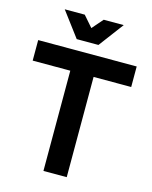

<svg xmlns="http://www.w3.org/2000/svg" viewBox="-132 -990 851 1075"><g transform="rotate(15 294.0 -452.5)"><path d="M341 -761H215L107 -905H223L278 -842L333 -905H449ZM8 -700H579V-581H361V0H226V-581H8Z"/></g></svg>

Font: Montserrat arm Medium
Style: Regular
Weight: 500
Designer: Julieta Ulanovsky
Foundry: Julieta Ulanovsky
Version: Version 6.000;PS 006.000;hotconv 1.0.88;makeotf.lib2.5.64775